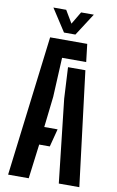

<svg xmlns="http://www.w3.org/2000/svg" viewBox="-104 -1023 659 1078"><g transform="rotate(10 225.5 -484.0)"><path d="M22.5 0 121 -800H332.5L344.5 -698.5H207L196 -474L176 -298.5H252L225.5 -196.5H165L140 0ZM311.5 0 258.5 -474.5 249 -652.5H348L428.5 0ZM193 -840 110 -968H183L225.5 -896.5L268 -968H340.5L258 -840Z"/></g></svg>

Font: Big Shoulders Stencil Text
Style: Bold
Weight: 700
Designer: Patric King
Foundry: XO Type Co
Version: Version 1.000